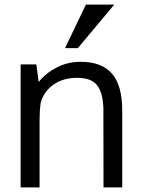

<svg xmlns="http://www.w3.org/2000/svg" viewBox="-20 -816 618 836"><path d="M477.5 -795.9 318.8 -606.4H263.2L354 -795.9ZM69.8 0V-535.6H138.2L148.4 -459Q179.7 -498 227.5 -522.5Q275.4 -546.9 330.6 -546.9Q423.3 -546.9 467.8 -495.1Q512.2 -443.4 512.2 -335V0H430.7Q430.7 -322.3 430.2 -345.2Q427.7 -413.6 402.3 -445.3Q377 -477.1 315.4 -477.1Q253.9 -477.1 211.9 -446.8Q169.9 -416.5 157.2 -368.2Q152.3 -335.4 152.3 -293V0Z"/></svg>

Font: Oxygen-Regular
Style: Regular
Weight: 400
Designer: Vernon Adams
Foundry: Vernon Adams
Version: Version Release 0.2.3 webfont; ttfautohint (v0.93.3-1d66) -l